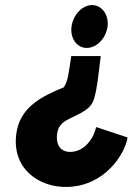

<svg xmlns="http://www.w3.org/2000/svg" viewBox="-20 -720 523 757"><path d="M261 -499C251 -435 249 -403 232 -376C145 -340 57 -298 44 -190C27 -55 134 20 245 17C393 14 473 -113 483 -178L359 -219L356 -208C345 -169 312 -127 268 -122C230 -116 199 -138 205 -190C211 -249 263 -249 316 -285C332 -296 346 -310 352 -335C363 -372 367 -417 376 -489L377 -499ZM404 -615C410 -661 382 -700 343 -700C304 -700 268 -661 262 -615C256 -568 284 -531 322 -531C361 -531 398 -569 404 -615Z"/></svg>

Font: Bluebird
Style: SfBdNrwObl
Weight: 700
Designer: Jasper
Foundry: Cannot Into Space Fonts
Version: Version 0.98